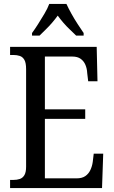

<svg xmlns="http://www.w3.org/2000/svg" viewBox="-20 -951 576 971"><path d="M31 0V-41H47Q66 -41 80.5 -46Q95 -51 103.5 -65.5Q112 -80 112 -108V-601Q112 -633 103.5 -648Q95 -663 80.5 -668Q66 -673 47 -673H31V-714H469L473 -540H426L421 -582Q420 -604 412 -623Q404 -642 388 -653.5Q372 -665 346 -665H207V-398H411V-350H207V-49H367Q395 -49 411.5 -60.5Q428 -72 437 -91Q446 -110 449 -132L454 -174H502L496 0ZM142 -784Q156 -803 172.5 -829Q189 -855 205 -882Q221 -909 229 -931H316Q326 -909 341 -882Q356 -855 373 -829Q390 -803 403 -784V-771H365Q350 -786 333 -802Q316 -818 300.5 -836Q285 -854 272 -872Q259 -854 243.5 -836Q228 -818 211.5 -802Q195 -786 180 -771H142Z"/></svg>

Font: Noto Serif Khmer Condensed
Style: Regular
Weight: 400
Width: 3
Designer: Danh Hong and the Monotype Design Team
Foundry: Monotype Imaging Inc.
Version: Version 2.004